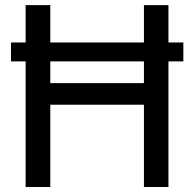

<svg xmlns="http://www.w3.org/2000/svg" viewBox="-20 -748 777 768"><path d="M713.4 -578.1V-502.4H23.9V-578.1ZM82.5 0V-727.5H181.2V-415.5H555.7V-727.5H653.8V0H555.7V-329.1H181.2V0Z"/></svg>

Font: Inter Cardless Display
Style: Regular
Weight: 400
Designer: Rasmus Andersson
Foundry: rsms
Version: Version 4.001;git-9221beed3